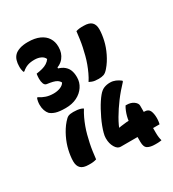

<svg xmlns="http://www.w3.org/2000/svg" viewBox="-212 -912 1024 1134"><g transform="rotate(-30 300.0 -345.0)"><path d="M351 -411Q365 -433 376 -456.5Q387 -480 396 -504.5Q405 -529 411.5 -554Q418 -579 423.5 -604.5Q429 -630 432.5 -656Q436 -682 439 -707Q445 -709 450.5 -710Q456 -711 462 -712Q468 -713 475.5 -713Q483 -713 492 -713Q529 -713 545.5 -697Q562 -681 562 -650Q562 -633 559.5 -614Q557 -595 552.5 -575.5Q548 -556 541 -536.5Q534 -517 524.5 -497.5Q515 -478 503.5 -460Q492 -442 478 -426Q462 -407 447.5 -402Q433 -397 413 -397Q399 -397 388 -398.5Q377 -400 368 -403.5Q359 -407 351 -411ZM249 -289Q235 -267 224 -243.5Q213 -220 204 -195.5Q195 -171 188.5 -146Q182 -121 176.5 -95.5Q171 -70 167.5 -44.5Q164 -19 161 7Q155 9 149.5 10Q144 11 138 12Q132 13 124.5 13Q117 13 108 13Q71 13 54.5 -3Q38 -19 38 -50Q38 -67 40.5 -86Q43 -105 47.5 -124.5Q52 -144 59 -163.5Q66 -183 75.5 -202.5Q85 -222 96.5 -240Q108 -258 122 -274Q138 -293 150 -298Q162 -303 184 -303Q198 -303 210 -301.5Q222 -300 232 -297Q242 -294 249 -289ZM301 -678Q301 -638 278 -608.5Q255 -579 206 -568L235 -590V-561L205 -577Q245 -571 266.5 -556.5Q288 -542 297 -521Q306 -500 306 -472V-469Q306 -435 287 -406.5Q268 -378 235 -361.5Q202 -345 158 -345Q114 -345 91 -352.5Q68 -360 55 -372Q45 -383 39 -400Q33 -417 33 -439Q33 -445 33.5 -450.5Q34 -456 35 -461.5Q36 -467 37.5 -472.5Q39 -478 41 -483H47Q66 -470 88.5 -462.5Q111 -455 139 -455Q165 -455 185.5 -463.5Q206 -472 214 -487Q208 -499 197 -506Q186 -513 169.5 -517Q153 -521 130 -524Q118 -526 112.5 -540Q107 -554 107 -574Q107 -580 107.5 -586Q108 -592 108.5 -597.5Q109 -603 110 -607Q133 -610 151.5 -615Q170 -620 184 -629Q198 -638 207 -651Q201 -667 182.5 -676Q164 -685 139 -685Q111 -685 91.5 -678Q72 -671 54 -655H48Q46 -661 45 -666Q44 -671 43 -676Q42 -681 42 -686Q42 -691 42 -697Q42 -717 47.5 -735.5Q53 -754 66 -767Q78 -779 101 -787Q124 -795 158 -795Q205 -795 237 -780.5Q269 -766 285 -740.5Q301 -715 301 -683ZM552 102Q548 103 543 103.5Q538 104 533 104.5Q528 105 521.5 105Q515 105 507 105Q476 105 457.5 94.5Q439 84 439 49V-62Q439 -78 441 -93.5Q443 -109 447 -124Q451 -139 457 -154Q463 -169 471 -182H477Q507 -182 526 -168Q545 -154 545 -138V47Q545 65 547 79Q549 93 552 102ZM589 15H324Q303 15 288 -10.5Q273 -36 273 -70V-74Q273 -87 278 -106Q283 -125 291.5 -147.5Q300 -170 311 -193Q322 -216 334 -238Q346 -260 358 -278Q370 -296 380 -308Q398 -330 417 -337.5Q436 -345 458 -345Q469 -345 478 -343Q487 -341 495.5 -337.5Q504 -334 512 -329Q520 -324 528 -318V-312Q509 -292 491 -271Q473 -250 457 -228.5Q441 -207 427 -186Q413 -165 400.5 -143.5Q388 -122 378.5 -101.5Q369 -81 361 -60L373 -124V-55L343 -80Q368 -86 387.5 -89Q407 -92 425.5 -93.5Q444 -95 465 -95H549Q576 -95 585 -75.5Q594 -56 594 -25Q594 -19 593.5 -13.5Q593 -8 592.5 -3Q592 2 591 6.5Q590 11 589 15Z"/></g></svg>

Font: Recursive Monospace Casual ExtraBold
Style: Regular
Weight: 800
Version: Version 1.047